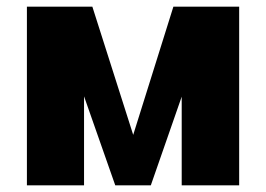

<svg xmlns="http://www.w3.org/2000/svg" viewBox="-20 -558 800 578"><path d="M61 0V-538H258L381 -152L502 -538H700V0H527V-267L434 0H327L233 -268V0Z"/></svg>

Font: Geist ExtBd
Style: Regular
Weight: 400
Designer: Basement.studio, Andrés Briganti, Mateo Zaragoza
Foundry: Basement.studio, Vercel, Andrés Briganti, Guido Ferreyra, Mateo Zaragoza
Version: Version 1.401